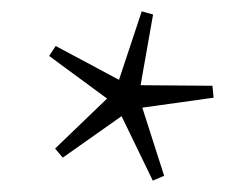

<svg xmlns="http://www.w3.org/2000/svg" viewBox="-20 -693 436 338"><path d="M269 -383.5 249 -375 194 -488.5 90.5 -415.5 77 -431.5 168.5 -519.5 66.5 -594.5 78 -612 189.5 -552.5 229.5 -673 249.5 -667.5 227.5 -543 354 -542 356 -521 230.5 -503.5Z"/></svg>

Font: Newsreader Text Light
Style: Regular
Weight: 300
Designer: Hugues Gentile
Foundry: Production Type
Version: Version 1.002